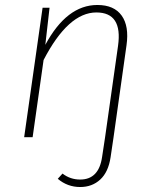

<svg xmlns="http://www.w3.org/2000/svg" viewBox="-20 -551 622 771"><path d="M371 -531Q438 -531 468.5 -488.5Q499 -446 488 -369L436 0L424 81Q415 140 382.5 170Q350 200 302 200Q251 200 212 167L231 146Q262 170 302 170Q377 170 390 79L402 0L454 -367Q473 -501 367 -501Q254 -501 155 -310L111 0H77L151 -520H179L162 -371Q248 -531 371 -531Z"/></svg>

Font: Fira Sans UltraLight
Style: Italic
Weight: 200
Italic angle: -8°
Designer: Carrois Corporate & Edenspiekermann AG
Foundry: Carrois Corporate GbR & Edenspiekermann AG
Version: Version 4.203;PS 004.203;hotconv 1.0.88;makeotf.lib2.5.64775